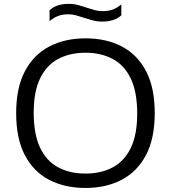

<svg xmlns="http://www.w3.org/2000/svg" viewBox="-20 -944 867 974"><path d="M413.5 9.5Q308.5 9.5 229.2 -31.8Q150 -73 106 -157Q62 -241 62 -370Q62 -499 106.5 -583Q151 -667 230.2 -708.2Q309.5 -749.5 413.5 -749.5Q519 -749.5 598 -708.2Q677 -667 721 -583Q765 -499 765 -370Q765 -241.5 720.5 -157.2Q676 -73 597 -31.8Q518 9.5 413.5 9.5ZM413.5 -63.5Q492.5 -63.5 551.5 -94.8Q610.5 -126 643.2 -193Q676 -260 676 -367.5Q676 -477.5 643.2 -545.8Q610.5 -614 551.2 -645.2Q492 -676.5 413.5 -676.5Q335 -676.5 276 -645.5Q217 -614.5 184 -547.5Q151 -480.5 151 -372.5Q151 -262 183.8 -194Q216.5 -126 275.5 -94.8Q334.5 -63.5 413.5 -63.5ZM498.5 -834.5Q472.5 -834.5 449.8 -840.8Q427 -847 405.5 -854Q385.5 -860.5 366.5 -866Q347.5 -871.5 327 -871.5Q297 -871.5 274.8 -863Q252.5 -854.5 231.5 -837V-892Q266.5 -924.5 328.5 -924.5Q354.5 -924.5 377.2 -918.2Q400 -912 421.5 -904.5Q441.5 -898 460.5 -892.8Q479.5 -887.5 500 -887.5Q530 -887.5 552.2 -895.8Q574.5 -904 595.5 -921.5V-866.5Q561 -834.5 498.5 -834.5Z"/></svg>

Font: Encode Sans Exp
Style: Regular
Weight: 400
Width: 7
Designer: Multiple Designers
Foundry: Impallari Type
Version: Version 3.002; ttfautohint (v1.8.3) -l 8 -r 50 -G 200 -x 14 